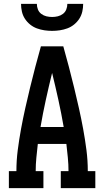

<svg xmlns="http://www.w3.org/2000/svg" viewBox="-20 -975 540 995"><path d="M26 0V-88H65Q65 -143 72 -197.5Q79 -252 89 -306.5Q99 -361 111 -414.5Q123 -468 136 -521.5Q149 -575 163 -628.5Q177 -682 192 -735H308Q323 -682 337 -628.5Q351 -575 364 -521.5Q377 -468 389 -414.5Q401 -361 411 -306.5Q421 -252 428 -197.5Q435 -143 435 -88H474V0H295V-88H335Q335 -123 331.5 -158.5Q328 -194 324 -229H176Q172 -194 168.5 -158.5Q165 -123 165 -88H205V0ZM190 -317H310Q298 -387 282.5 -457.5Q267 -528 250 -597Q233 -528 217.5 -457.5Q202 -387 190 -317ZM250 -815Q230 -815 210 -818Q190 -821 171 -828Q152 -835 136 -848Q120 -861 109 -878Q98 -895 93.5 -915Q89 -935 89 -955H171Q171 -940 176.5 -926Q182 -912 194 -903Q206 -894 220.5 -890.5Q235 -887 250 -887Q265 -887 279.5 -890.5Q294 -894 306 -903Q318 -912 323.5 -926Q329 -940 329 -955H411Q411 -935 406.5 -915Q402 -895 391 -878Q380 -861 364 -848Q348 -835 329 -828Q310 -821 290 -818Q270 -815 250 -815Z"/></svg>

Font: Iosevka Curly Slab Semibold
Style: Regular
Weight: 600
Monospace: yes
Designer: Belleve Invis
Foundry: Belleve Invis
Version: Version 22.1.2; ttfautohint (v1.8.4)